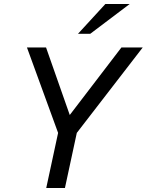

<svg xmlns="http://www.w3.org/2000/svg" viewBox="-20 -935 730 955"><path d="M690 -699 362 -274 303 0H210L269 -274L114 -699H209L327 -363L584 -699ZM368 -767 504 -915H625L429 -767Z"/></svg>

Font: Fragment Mono
Style: Italic
Weight: 400
Italic angle: -12°
Designer: Wei Huang based on Nimbus Sans by URW Studio, based on Helvetica by Max Miedinger.
Foundry: Wei Huang
Version: Version 1.011; ttfautohint (v1.8.4.7-5d5b)